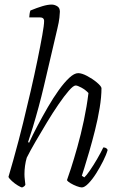

<svg xmlns="http://www.w3.org/2000/svg" viewBox="-20 -820 521 840"><path d="M77 0Q72 0 58 -8.5Q44 -17 32 -28Q20 -39 17 -46Q26 -76 38 -119Q50 -162 61.5 -205.5Q73 -249 81 -282Q98 -351 114.5 -422.5Q131 -494 144 -557.5Q157 -621 165 -666Q173 -711 173 -728Q173 -744 154 -744H108Q108 -750 109.5 -759.5Q111 -769 113 -774Q142 -786 165.5 -793Q189 -800 206 -800Q218 -800 230 -793Q242 -786 242 -769Q242 -762 240 -743Q238 -724 231 -695L172 -443Q162 -400 149 -352Q136 -304 123.5 -263Q111 -222 103 -199L107 -195Q123 -230 144.5 -270.5Q166 -311 189.5 -351.5Q213 -392 237 -425.5Q261 -459 283 -479.5Q305 -500 322 -500Q338 -500 361.5 -487.5Q385 -475 403.5 -459.5Q422 -444 424 -435Q424 -396 416 -347.5Q408 -299 395.5 -249.5Q383 -200 370.5 -157Q358 -114 349 -85.5Q340 -57 338 -51L349 -44Q358 -52 373.5 -74.5Q389 -97 405 -124.5Q421 -152 432 -175Q446 -175 451 -164Q445 -143 431 -115Q417 -87 400.5 -61Q384 -35 367 -17.5Q350 0 338 0Q330 0 315.5 -5.5Q301 -11 288.5 -18.5Q276 -26 273 -32Q278 -45 290.5 -83.5Q303 -122 318.5 -177Q334 -232 347 -293.5Q360 -355 367 -413Q354 -427 336.5 -436.5Q319 -446 311 -446Q301 -446 281 -423Q261 -400 236 -363.5Q211 -327 185 -284Q159 -241 135.5 -200.5Q112 -160 97 -130Q92 -113 89.5 -94.5Q87 -76 87 -58Q87 -46 88.5 -34.5Q90 -23 91 -12Q90 -9 87 -6Q84 -3 77 0Z"/></svg>

Font: Texturina 72pt 72pt Thin
Style: Italic
Weight: 100
Italic angle: -11°
Designer: Guillermo Torres Carreño
Foundry: Omnibus-Type
Version: Version 1.002; ttfautohint (v1.8.3)